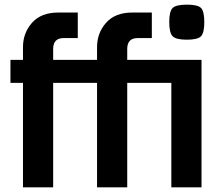

<svg xmlns="http://www.w3.org/2000/svg" viewBox="-20 -807 951 827"><path d="M785 -787Q832 -787 846 -772.5Q860 -758 860 -711.5Q860 -665 845.5 -650.5Q831 -636 784.5 -636Q738 -636 723.5 -651Q709 -666 709 -712Q709 -758 723.5 -772.5Q738 -787 785 -787ZM848 0H718V-450H528V0H398V-450H209V0H79V-450H25V-549H79V-604Q79 -665 118 -709Q157 -753 231 -753H315V-643H254Q209 -643 209 -596V-549H398V-604Q398 -665 437 -709Q476 -753 550 -753H634V-643H573Q528 -643 528 -596V-549H848Z"/></svg>

Font: Viga
Style: Regular
Weight: 400
Designer: Oscar Yáñez
Foundry: Fontstage
Version: Version 1.001